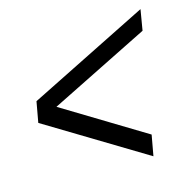

<svg xmlns="http://www.w3.org/2000/svg" viewBox="-87 -662 754 743"><g transform="rotate(-15 289.5 -290.5)"><path d="M439 -9 454 -92 126 -291 524 -489 538 -572 57 -332 42 -249Z"/></g></svg>

Font: Uncut Sans
Style: Italic
Weight: 400
Italic angle: -10°
Designer: Kasper Nordkvist
Foundry: Uncut Type
Version: Version 1.111;FEAKit 1.0